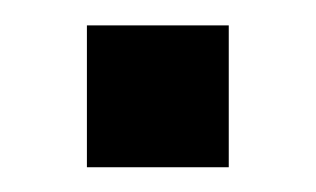

<svg xmlns="http://www.w3.org/2000/svg" viewBox="-20 -418 250 152"><path d="M48.8 -397.9H161.1V-285.6H48.8Z"/></svg>

Font: California Gothic
Style: Regular
Weight: 400
Version: Version 2.2;